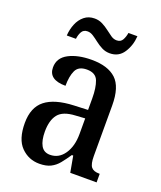

<svg xmlns="http://www.w3.org/2000/svg" viewBox="-139 -827 774 925"><g transform="rotate(20 248.5 -364.5)"><path d="M173 10Q118 10 79.5 -29Q41 -68 41 -151Q41 -231 89 -269Q137 -307 235 -311L306 -314V-373Q306 -428 293 -461.5Q280 -495 235 -495Q192 -495 178 -465Q164 -435 164 -386Q77 -386 77 -449Q77 -498 123.5 -522.5Q170 -547 241 -547Q324 -547 366 -508Q408 -469 408 -374V-115Q408 -74 420 -59Q432 -44 461 -44H464V0H329L314 -83H307Q288 -55 271 -34Q254 -13 231 -1.5Q208 10 173 10ZM207 -48Q252 -48 279.5 -88Q307 -128 307 -191V-271L259 -268Q195 -265 170.5 -234Q146 -203 146 -145Q146 -100 160.5 -74Q175 -48 207 -48ZM310 -606Q288 -606 269.5 -615.5Q251 -625 235 -637.5Q219 -650 204.5 -659.5Q190 -669 175 -669Q154 -669 145 -652.5Q136 -636 134 -616H87Q89 -648 100.5 -676Q112 -704 133.5 -721.5Q155 -739 186 -739Q208 -739 226.5 -729.5Q245 -720 261 -707.5Q277 -695 291 -685.5Q305 -676 320 -676Q341 -676 350 -692.5Q359 -709 362 -729H408Q405 -681 380.5 -643.5Q356 -606 310 -606Z"/></g></svg>

Font: Noto Serif Armenian Condensed Medium
Style: Regular
Weight: 500
Width: 3
Designer: Monotype Design Team
Foundry: Monotype Imaging Inc.
Version: Version 2.008; ttfautohint (v1.8.4.7-5d5b)